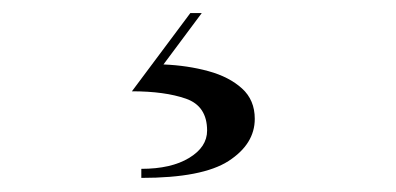

<svg xmlns="http://www.w3.org/2000/svg" viewBox="-20 -22 590 286"><path d="M288.5 172.5Q288.5 136 257 125Q225.5 114 176.5 114L263.5 -2.5H280.5L223.5 74Q259.5 75.5 290.5 84Q321.5 92.5 340.5 109.8Q359.5 127 359.5 155Q359.5 192.5 320.5 217.8Q281.5 243 190.5 243V229.5Q235 229.5 261.8 213.2Q288.5 197 288.5 172.5Z"/></svg>

Font: Bodoni* 16
Style: Regular
Weight: 400
Version: Version 2.2